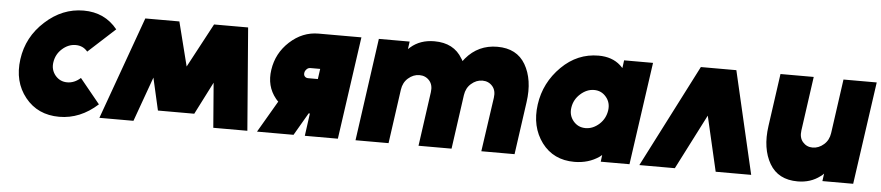

<svg xmlns="http://www.w3.org/2000/svg" viewBox="-37 -716 4278 932"><g transform="rotate(5 2102.5 -250.0)"><path d="M340 -512Q236 -512 153 -436Q69 -360 54 -250Q39 -140 100 -64Q161 12 266 12Q368 12 453 -65L355 -185Q325 -158 290 -158Q255 -158 232 -185Q209 -213 215 -250Q221 -289 250 -315Q280 -342 316 -342Q352 -342 374 -315L505 -435Q443 -512 340 -512Z M741 -60H918L807 -500H641ZM461 0H627L807 -500H641ZM1016 0H1182L1142 -500H976ZM741 -60H918L1142 -500H976Z M1319 -154 1229 0H1407L1471 -110Q1472 -110 1472 -110Q1472 -110 1472 -110H1477L1462 0H1623L1694 -500H1485Q1407 -500 1345 -443Q1284 -387 1272 -305Q1260 -225 1307 -167Q1310 -163 1313 -160Q1316 -157 1319 -154ZM1508 -330 1501 -280H1454Q1443 -280 1437 -287Q1431 -294 1433 -305Q1434 -314 1443 -323Q1450 -330 1461 -330Z M2484 0 2520 -256Q2528 -312 2521 -358Q2514 -404 2493 -440Q2451 -512 2356 -512Q2263 -512 2203 -441Q2201 -438 2198 -434.5Q2195 -431 2193 -428Q2192 -431 2190 -434Q2188 -437 2186 -440Q2144 -512 2049 -512Q1980 -512 1934 -472Q1932 -470 1929 -467.5Q1926 -465 1924 -463L1929 -500H1779L1709 0H1870L1907 -264Q1912 -299 1936 -320Q1961 -342 1991 -342Q2021 -342 2040 -320Q2058 -299 2053 -264L2016 0H2177L2214 -264Q2219 -299 2243 -320Q2268 -342 2298 -342Q2328 -342 2347 -320Q2365 -299 2360 -264L2322 0Z M2974 -500 2969 -462Q2966 -465 2962.5 -468.5Q2959 -472 2956 -475Q2915 -512 2849 -512Q2746 -512 2669 -436Q2590 -358 2575 -250Q2560 -141 2617 -64Q2674 12 2776 12Q2845 12 2897 -24Q2900 -26 2902.5 -28.5Q2905 -31 2908 -33L2904 0H3044L3115 -500ZM2842 -344Q2878 -344 2901 -316Q2912 -303 2916.5 -286.5Q2921 -270 2918 -250Q2915 -231 2906.5 -214.5Q2898 -198 2883 -184Q2852 -156 2816 -156Q2779 -156 2756 -184Q2733 -212 2739 -250Q2745 -289 2775 -316Q2806 -344 2842 -344Z M3092 0 3348 -500H3521L3637 0H3464L3402 -268L3265 0Z M3736 -500 3700 -244Q3692 -188 3699 -142Q3706 -96 3727 -60Q3769 12 3864 12Q3927 12 3973 -23Q3978 -26 3981.5 -29.5Q3985 -33 3989 -37L3984 0H4134L4205 -500H4043L4006 -236Q4001 -201 3977 -180Q3952 -158 3922 -158Q3893 -158 3874 -180Q3856 -201 3861 -236L3898 -500Z"/></g></svg>

Font: Unageo
Style: Black-Italic
Weight: 900
Designer: Richard Sepsi
Foundry: Richard Sepsi
Version: Version 2.000